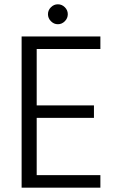

<svg xmlns="http://www.w3.org/2000/svg" viewBox="-20 -869 543 889"><path d="M444.8 -700.2V-642.1H149.9V-380.9H415V-323.2H149.9V-58.1H444.8V0H80.1V-700.2ZM280.3 -770.8Q266.6 -756.8 248 -756.8Q229.5 -756.8 215.8 -770.8Q202.1 -784.7 202.1 -803.2Q202.1 -821.8 215.8 -835.4Q229.5 -849.1 248 -849.1Q266.6 -849.1 280.3 -835.4Q293.9 -821.8 293.9 -803.2Q293.9 -784.7 280.3 -770.8Z"/></svg>

Font: SVN-Poppins Light
Style: Regular
Weight: 300
Designer: Ninad Kale (Devanagari), Jonny Pinhorn (Latin)
Foundry: Indian Type Foundry
Version: Version 3.002 2017